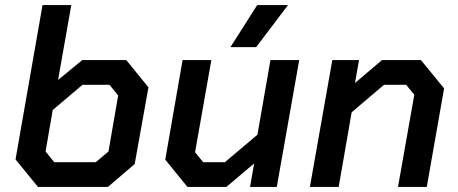

<svg xmlns="http://www.w3.org/2000/svg" viewBox="-20 -734 1800 754"><path d="M41 -108 147 -714H260L208 -420L303 -498H476L563 -391L509 -90L404 0H129ZM356 -97 406 -139 444 -359 410 -401H304L187 -302L159 -139L193 -97Z M629 -107 697 -498H810L746 -136L778 -97H863L991 -205L1042 -498H1155L1067 0H962L978 -92L869 0H716ZM990 -714H1111L986 -549H885Z M1285 -498H1390L1374 -408L1480 -498H1633L1724 -387L1656 0H1543L1607 -362L1575 -401H1488L1361 -293L1310 0H1197Z"/></svg>

Font: Chakra Petch SemiBold
Style: Italic
Weight: 600
Italic angle: -10°
Designer: Katatrad Aksorn Co.,Ltd.
Foundry: Cadson Demak Co.,Ltd.
Version: Version 1.000; ttfautohint (v1.6)